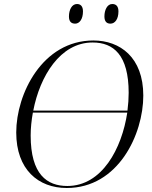

<svg xmlns="http://www.w3.org/2000/svg" viewBox="-20 -927 758 958"><path d="M531 -809C554 -809 571 -832 571 -870C571 -896 559 -907 540 -907C515 -907 501 -877 501 -845C501 -819 513 -809 531 -809ZM355 -809C377 -809 394 -832 394 -870C394 -896 382 -907 364 -907C338 -907 324 -877 324 -845C324 -819 336 -809 355 -809ZM313 11C571 11 695 -258 695 -450C695 -641 579 -725 446 -725C191 -725 61 -458 61 -266C61 -81 171 11 313 11ZM442 -715C546 -715 622 -653 622 -464C622 -436 620 -406 616 -375H146C179 -546 280 -715 442 -715ZM316 1C215 1 133 -56 133 -251C133 -288 137 -326 144 -365H615C588 -186 489 1 316 1Z"/></svg>

Font: Noto Serif Display Light
Style: Italic
Weight: 300
Italic angle: -12°
Designer: Monotype Design Team
Foundry: Monotype Imaging Inc.
Version: Version 2.009